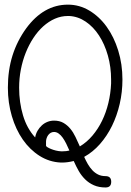

<svg xmlns="http://www.w3.org/2000/svg" viewBox="-20 -702 575 843"><path d="M134.3 -98.6C110.2 -125 92.4 -157.2 81.1 -195.3C69.7 -233.4 64 -273.9 64 -316.9C64 -343.9 66.5 -370.4 71.5 -396.5C76.6 -422.5 83.7 -447.2 93 -470.5C102.3 -493.7 113.4 -515.3 126.5 -535.2C139.5 -555 154 -572.1 169.9 -586.4C185.9 -600.7 203 -611.9 221.2 -619.9C239.4 -627.8 258.5 -631.8 278.3 -631.8H283.7C309.7 -630.5 334 -622.2 356.4 -606.9C378.9 -591.6 398.4 -571.4 414.8 -546.1C431.2 -520.9 444.2 -491.6 453.6 -458.3C463.1 -424.9 467.8 -389.6 467.8 -352.5V-335.4C466.5 -306.2 462.5 -277.6 455.8 -249.8C449.1 -221.9 439.9 -196 428.2 -171.9C416.5 -147.8 402.4 -126.1 386 -106.7C369.5 -87.3 351.1 -71.5 330.6 -59.1L311.5 -100.6C305 -114.3 297.4 -126.4 288.6 -137C279.8 -147.5 269.7 -156.1 258.3 -162.6C246.9 -169.1 233.2 -172.4 217.3 -172.4C207.2 -172.4 197.6 -170.6 188.5 -167C179.4 -163.4 171.1 -158.3 163.8 -151.6C156.5 -144.9 150.2 -137.1 145 -128.2C139.8 -119.2 136.2 -109.4 134.3 -98.6ZM349.6 -13.2C375 -27.2 398 -45.9 418.7 -69.3C439.4 -92.8 457 -119.4 471.7 -149.2C486.3 -179 497.6 -211.2 505.6 -245.8C513.6 -280.5 517.6 -316.1 517.6 -352.5C517.6 -397.8 511.4 -440.3 499 -480.2C486.7 -520.1 469.7 -554.9 448.2 -584.7C426.8 -614.5 401.4 -638.1 372.3 -655.5C343.2 -672.9 311.8 -681.6 278.3 -681.6C207 -681.6 145.8 -646.8 94.7 -577.1C68.4 -540.7 48.4 -501.1 34.9 -458.3C21.4 -415.4 14.6 -368.3 14.6 -316.9C14.6 -272.9 20.4 -231.4 32 -192.1C43.5 -152.9 59.7 -118.5 80.3 -88.9C101 -59.2 125.5 -35.5 153.8 -17.6C182.1 0.3 213.1 10.1 246.6 11.7H253.9C268.9 11.7 285.5 9.4 303.7 4.9C310.2 19.9 317.5 34.3 325.4 48.3C333.4 62.3 342.9 74.7 353.8 85.4C364.7 96.2 377.4 104.8 392.1 111.3C406.7 117.8 423.8 121.1 443.4 121.1C460 121.1 468.3 112.8 468.3 96.2C468.3 79.6 460 71.3 443.4 71.3C431 71.3 420.1 68.9 410.6 64.2C401.2 59.5 392.8 53.2 385.5 45.4C378.2 37.6 371.6 28.6 365.7 18.6C359.9 8.5 354.5 -2.1 349.6 -13.2ZM284.7 -41C275.9 -38.7 265.6 -37.6 253.9 -37.6H248.5C241 -37.9 233.3 -39.1 225.3 -41C217.4 -43 210.2 -45.2 203.9 -47.9C197.5 -50.5 192.3 -53.1 188.2 -55.7C184.2 -58.3 182.1 -60.4 182.1 -62V-80.1C182.1 -85 182.9 -89.9 184.6 -95C186.2 -100 188.5 -104.6 191.4 -108.6C194.3 -112.7 198 -116 202.4 -118.7C206.8 -121.3 211.8 -122.6 217.3 -122.6C224.4 -122.6 231.2 -120.3 237.5 -115.7C243.9 -111.2 249.8 -105.1 255.1 -97.7C260.5 -90.2 265.6 -81.5 270.5 -71.8C275.4 -62 280.1 -51.8 284.7 -41Z"/></svg>

Font: Nathan
Style: Regular
Weight: 400
Designer: Peter Wiegel
Foundry: Peter Wiegel
Version: Version 1.001 2009